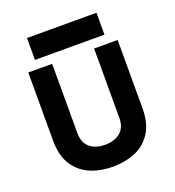

<svg xmlns="http://www.w3.org/2000/svg" viewBox="-151 -964 991 1088"><g transform="rotate(-20 345.0 -420.0)"><path d="M345 6Q271 6 210 -19.5Q149 -45 112 -101.5Q75 -158 75 -250V-660H219V-243Q219 -184 253.5 -155Q288 -126 345 -126Q402 -126 437 -155Q472 -184 472 -243V-660H614V-250Q614 -158 577.5 -101.5Q541 -45 480 -19.5Q419 6 345 6ZM135 -714V-846H554V-714Z"/></g></svg>

Font: Lil Grotesk Black
Style: Regular
Weight: 900
Designer: Bastien Sozeau
Foundry: NBR — Bastien Sozeau
Version: Version 3.003; ttfautohint (v1.8.4.7-5d5b);gftools[0.9.33]